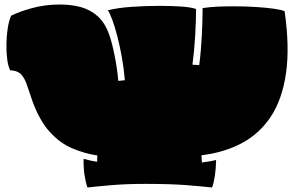

<svg xmlns="http://www.w3.org/2000/svg" viewBox="-20 -815 1304 852"><path d="M368 17Q360 -5 355 -39Q350 -73 351 -110Q369 -105 384 -102Q399 -99 411 -97L412 -125Q354 -134 300 -157Q246 -180 200.5 -230Q155 -280 123 -369Q109 -410 99 -439.5Q89 -469 73 -485.5Q57 -502 25 -503Q16 -521 12 -552Q8 -583 8.5 -618.5Q9 -654 14 -687.5Q19 -721 29 -745Q61 -762 120 -778.5Q179 -795 246 -795Q296 -795 338.5 -783.5Q381 -772 413.5 -743Q446 -714 465 -660Q477 -626 488.5 -569Q500 -512 505 -456L534 -459Q530 -509 521 -559.5Q512 -610 500.5 -654.5Q489 -699 477.5 -729.5Q466 -760 458 -769Q499 -780 562.5 -784.5Q626 -789 688 -789Q741 -789 784.5 -786Q828 -783 850 -775Q850 -723 846 -655.5Q842 -588 834 -528L864 -526Q872 -587 875.5 -655.5Q879 -724 879 -779Q910 -784 945 -785.5Q980 -787 1017 -787Q1068 -787 1115.5 -784Q1163 -781 1197.5 -776Q1232 -771 1243 -765Q1266 -605 1249 -489Q1232 -373 1181.5 -297Q1131 -221 1052.5 -179.5Q974 -138 874 -126L876 -94Q891 -96 907 -98.5Q923 -101 939 -105Q937 -26 921 17Q877 12 807 6.5Q737 1 625 1Q540 1 476 6.5Q412 12 368 17Z"/></svg>

Font: Oi
Style: Regular
Weight: 400
Designer: Kostas Bartsokas, Mohamad Dakak
Foundry: Foundry5
Version: Version 4.000